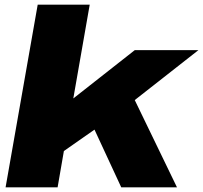

<svg xmlns="http://www.w3.org/2000/svg" viewBox="-20 -805 872 825"><path d="M4 0H227.5L254.5 -156L386 -248L501 0H740.5L559 -375L832.5 -589.5H559L295 -382L365.5 -785H142Z"/></svg>

Font: Anybody Expanded ExtraBold
Style: Italic
Weight: 800
Width: 7
Italic angle: -10°
Version: Version 1.113;gftools[0.9.25]